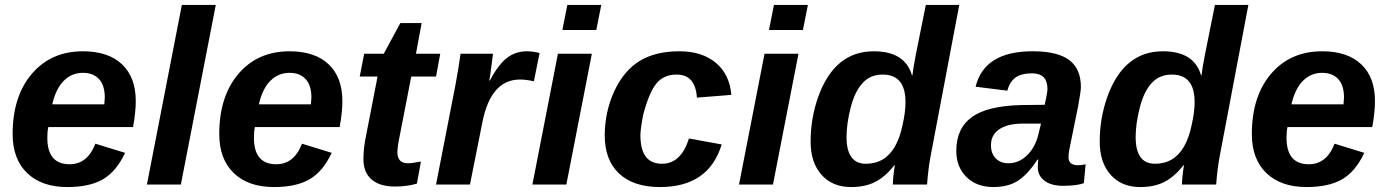

<svg xmlns="http://www.w3.org/2000/svg" viewBox="-20 -745 5598 775"><path d="M517 -232H175Q171 -216 171 -189Q171 -82 261 -82Q333 -82 365 -165L485 -128Q449 -52 395 -21Q341 10 252 10Q148 10 89.5 -46.5Q31 -103 31 -204Q31 -356 108.5 -447Q186 -538 315 -538Q417 -538 472.5 -485.5Q528 -433 528 -337Q528 -292 517 -232ZM191 -324H401L403 -351Q403 -401 379.5 -426Q356 -451 315 -451Q269 -451 237 -418.5Q205 -386 191 -324Z M710 0H573L714 -725H851Z M1351 -232H1009Q1005 -216 1005 -189Q1005 -82 1095 -82Q1167 -82 1199 -165L1319 -128Q1283 -52 1229 -21Q1175 10 1086 10Q982 10 923.5 -46.5Q865 -103 865 -204Q865 -356 942.5 -447Q1020 -538 1149 -538Q1251 -538 1306.5 -485.5Q1362 -433 1362 -337Q1362 -292 1351 -232ZM1025 -324H1235L1237 -351Q1237 -401 1213.5 -426Q1190 -451 1149 -451Q1103 -451 1071 -418.5Q1039 -386 1025 -324Z M1574 8Q1513 8 1480 -20.5Q1447 -49 1447 -102Q1447 -140 1454 -179L1504 -436H1432L1450 -528H1529L1596 -652H1682L1659 -528H1757L1740 -436H1640L1589 -174Q1584 -144 1584 -131Q1584 -86 1626 -86Q1644 -86 1679 -93L1663 -4Q1624 8 1574 8Z M2158 -531 2135 -417Q2103 -424 2079 -424Q1961 -424 1927 -251L1877 0H1740L1819 -405Q1832 -476 1839 -528H1970L1959 -444L1955 -420H1957Q1992 -485 2026.5 -511.5Q2061 -538 2107 -538Q2131 -538 2158 -531Z M2387 -624H2250L2270 -725H2407ZM2266 0H2129L2232 -528H2369Z M2652 -84Q2729 -84 2761 -186L2893 -162Q2841 10 2644 10Q2537 10 2479 -44.5Q2421 -99 2421 -198Q2421 -292 2459 -376Q2498 -460 2562 -499Q2626 -538 2722 -538Q2814 -538 2869.5 -491.5Q2925 -445 2932 -362L2793 -351Q2787 -444 2711 -444Q2659 -444 2629.5 -408Q2600 -372 2576 -281Q2565 -223 2565 -199Q2565 -84 2652 -84Z M3221 -624H3084L3104 -725H3241ZM3100 0H2963L3066 -528H3203Z M3592 -78H3590Q3554 -32 3513.5 -11Q3473 10 3415 10Q3340 10 3296 -39.5Q3252 -89 3252 -173Q3252 -268 3283 -355Q3349 -538 3507 -538Q3633 -538 3661 -441H3663Q3665 -463 3676 -521L3717 -725H3852L3736 -113Q3727 -66 3722 0H3584Q3584 -28 3592 -78ZM3475 -84Q3552 -84 3592 -153Q3613 -190 3623 -240Q3635 -292 3635 -333Q3635 -444 3543 -444Q3493 -444 3462 -410Q3431 -377 3414 -312Q3397 -246 3397 -192Q3397 -84 3475 -84Z M4271 5Q4223 5 4196 -15.5Q4169 -36 4169 -70Q4169 -83 4171 -101H4168Q4127 -39 4087.5 -14.5Q4048 10 3990 10Q3922 10 3881 -30.5Q3840 -71 3840 -136Q3840 -227 3903 -272.5Q3966 -318 4104 -321L4197 -322Q4208 -371 4208 -386Q4208 -449 4146 -449Q4102 -449 4078.5 -431.5Q4055 -414 4046 -379L3918 -395Q3953 -538 4148 -538Q4249 -538 4296 -502.5Q4343 -467 4343 -394Q4343 -378 4332 -317L4297 -145Q4293 -125 4293 -110Q4293 -78 4332 -78Q4347 -78 4362 -82L4355 -6Q4328 5 4271 5ZM4171 -201 4182 -246H4103Q4045 -245 4012.5 -222.5Q3980 -200 3980 -159Q3980 -125 3999.5 -105.5Q4019 -86 4051 -86Q4092 -86 4125 -117.5Q4158 -149 4171 -201Z M4759 -78H4757Q4721 -32 4680.5 -11Q4640 10 4582 10Q4507 10 4463 -39.5Q4419 -89 4419 -173Q4419 -268 4450 -355Q4516 -538 4674 -538Q4800 -538 4828 -441H4830Q4832 -463 4843 -521L4884 -725H5019L4903 -113Q4894 -66 4889 0H4751Q4751 -28 4759 -78ZM4642 -84Q4719 -84 4759 -153Q4780 -190 4790 -240Q4802 -292 4802 -333Q4802 -444 4710 -444Q4660 -444 4629 -410Q4598 -377 4581 -312Q4564 -246 4564 -192Q4564 -84 4642 -84Z M5519 -232H5177Q5173 -216 5173 -189Q5173 -82 5263 -82Q5335 -82 5367 -165L5487 -128Q5451 -52 5397 -21Q5343 10 5254 10Q5150 10 5091.5 -46.5Q5033 -103 5033 -204Q5033 -356 5110.5 -447Q5188 -538 5317 -538Q5419 -538 5474.5 -485.5Q5530 -433 5530 -337Q5530 -292 5519 -232ZM5193 -324H5403L5405 -351Q5405 -401 5381.5 -426Q5358 -451 5317 -451Q5271 -451 5239 -418.5Q5207 -386 5193 -324Z"/></svg>

Font: Libra Sans
Style: Bold Italic
Weight: 700
Italic angle: -12°
Foundry: Context Ltd
Version: Version 1.002